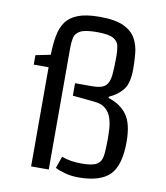

<svg xmlns="http://www.w3.org/2000/svg" viewBox="-83 -798 758 879"><g transform="rotate(10 296.0 -358.5)"><path d="M232 -13 251 -68Q274 -60 295.5 -56.5Q317 -53 346 -53Q394 -53 414.5 -65.5Q435 -78 439 -106.5Q443 -135 443 -183Q443 -206 441.5 -232Q440 -258 432 -282Q424 -306 405.5 -322.5Q387 -339 353 -342L251 -352V-410H331Q374 -410 391.5 -425.5Q409 -441 412.5 -475.5Q416 -510 416 -566Q416 -592 411.5 -613Q407 -634 385 -646Q363 -658 309 -658Q255 -658 232.5 -646Q210 -634 205.5 -613Q201 -592 201 -566V0H119V-461H50V-505L119 -519Q120 -568 127 -607Q134 -646 153 -673Q172 -700 209.5 -714.5Q247 -729 310 -729Q382 -729 421.5 -710.5Q461 -692 478 -661Q495 -630 498.5 -593Q502 -556 502 -520Q502 -455 478.5 -424.5Q455 -394 414 -376V-370Q470 -353 500 -312Q530 -271 530 -186Q530 -77 486 -32.5Q442 12 340 12Q308 12 279.5 4.5Q251 -3 232 -13Z"/></g></svg>

Font: Strait
Style: Regular
Weight: 400
Designer: Eduardo Rodriguez Tunni
Foundry: Eduardo Rodriguez Tunni
Version: Version 1.002; ttfautohint (v1.8.4.7-5d5b);gftools[0.9.23]